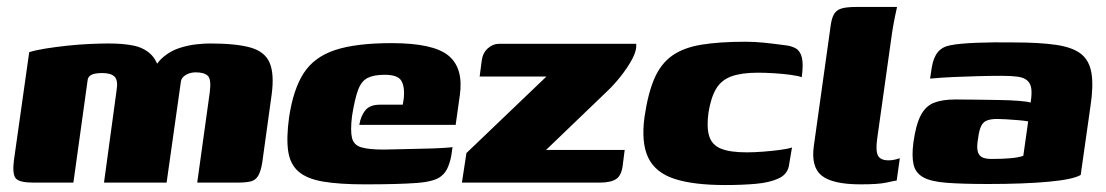

<svg xmlns="http://www.w3.org/2000/svg" viewBox="-20 -525 3181 552"><path d="M76 0Q36 0 25.5 -12Q15 -24 20 -64L64 -375Q83 -381 111.5 -385.5Q140 -390 172 -393.5Q204 -397 236 -398.5Q268 -400 292 -400Q334 -400 363.5 -394Q393 -388 412.5 -370Q432 -352 441 -314L417 -315Q429 -344 450 -361.5Q471 -379 496 -387Q521 -395 544 -397.5Q567 -400 584 -400Q658 -400 699.5 -388.5Q741 -377 755 -345Q769 -313 761 -253L734 -58Q730 -33 722.5 -20Q715 -7 701 -3.5Q687 0 662 0H547Q556 -65 565 -129.5Q574 -194 583 -259Q588 -297 577.5 -307Q567 -317 543 -317Q532 -317 522.5 -313.5Q513 -310 507 -304Q501 -298 500 -290L459 0H279L315 -264Q320 -294 309.5 -304.5Q299 -315 274 -315Q261 -315 252 -313Q243 -311 238 -306.5Q233 -302 232 -295L191 0Z M1029 5Q955 5 908.5 -3Q862 -11 838 -32Q814 -53 808.5 -90.5Q803 -128 811 -187Q823 -268 853 -314.5Q883 -361 943 -381Q1003 -401 1106 -401Q1226 -401 1269.5 -365Q1313 -329 1302 -251L1290 -166H1013Q1017 -191 1030 -207.5Q1043 -224 1072 -224H1138L1141 -243Q1144 -275 1134 -292.5Q1124 -310 1086 -310Q1055 -310 1037 -301Q1019 -292 1009.5 -266.5Q1000 -241 992 -191Q987 -149 992 -128.5Q997 -108 1018.5 -101.5Q1040 -95 1083 -95Q1099 -95 1130 -96Q1161 -97 1194 -97.5Q1227 -98 1251.5 -99.5Q1276 -101 1281 -102L1278 -81Q1276 -66 1269 -47.5Q1262 -29 1249 -19Q1231 -3 1178.5 1Q1126 5 1029 5Z M1550 -94H1776L1771 -55Q1768 -22 1752.5 -11Q1737 0 1704 0H1308L1321 -85L1551 -305H1359L1365 -351Q1368 -373 1382.5 -386Q1397 -399 1414 -399H1809Q1811 -380 1797.5 -355Q1784 -330 1764.5 -305.5Q1745 -281 1727 -264Z M2065 7Q1973 7 1918.5 -11Q1864 -29 1843.5 -72Q1823 -115 1833 -189Q1843 -257 1861.5 -299.5Q1880 -342 1912.5 -365Q1945 -388 1996.5 -396.5Q2048 -405 2123 -405Q2149 -405 2174 -402.5Q2199 -400 2237 -395Q2256 -393 2268.5 -385.5Q2281 -378 2285.5 -359Q2290 -340 2285 -303Q2275 -307 2252 -310Q2229 -313 2204 -314.5Q2179 -316 2159 -316Q2112 -316 2083 -305.5Q2054 -295 2039 -270Q2024 -245 2017 -202Q2011 -159 2019 -133.5Q2027 -108 2053 -97.5Q2079 -87 2127 -87Q2148 -87 2174 -89Q2200 -91 2222.5 -94Q2245 -97 2257 -101L2249 -54Q2246 -25 2219.5 -12.5Q2193 0 2153 3.5Q2113 7 2065 7Z M2454 5Q2374 5 2342.5 -20Q2311 -45 2320 -107L2367 -443Q2370 -470 2377 -483Q2384 -496 2399 -500.5Q2414 -505 2441 -505H2559Q2558 -501 2553.5 -479.5Q2549 -458 2545 -433L2502 -127Q2497 -92 2504 -78Q2511 -64 2535 -64Q2545 -64 2554.5 -66.5Q2564 -69 2567 -70L2558 -6Q2550 -5 2528 0Q2506 5 2454 5Z M2821 4Q2747 4 2701.5 0.5Q2656 -3 2634 -15.5Q2612 -28 2606.5 -52Q2601 -76 2606 -115Q2613 -166 2627 -193Q2641 -220 2665 -229.5Q2689 -239 2727 -239Q2753 -239 2786.5 -238.5Q2820 -238 2852.5 -237.5Q2885 -237 2910 -235Q2935 -233 2943 -230Q2947 -255 2945 -270Q2943 -285 2933.5 -293.5Q2924 -302 2906 -304.5Q2888 -307 2860 -307Q2826 -307 2790 -306Q2754 -305 2720 -303.5Q2686 -302 2654 -299L2659 -332Q2664 -361 2677 -376Q2690 -391 2713 -395Q2738 -400 2787.5 -402Q2837 -404 2895 -403Q2969 -403 3016.5 -396Q3064 -389 3088 -370Q3112 -351 3118 -314.5Q3124 -278 3115 -219L3087 -22Q3065 -9 2994.5 -2.5Q2924 4 2821 4ZM2831 -68Q2860 -68 2884 -70Q2908 -72 2922 -77L2936 -176Q2926 -178 2908 -179.5Q2890 -181 2873 -182Q2856 -183 2847 -183Q2830 -183 2818.5 -179Q2807 -175 2801 -163Q2795 -151 2792 -127Q2788 -105 2790.5 -92Q2793 -79 2802.5 -73.5Q2812 -68 2831 -68Z"/></svg>

Font: Genos ExtraBold
Style: Italic
Weight: 800
Italic angle: -8°
Version: Version 1.010